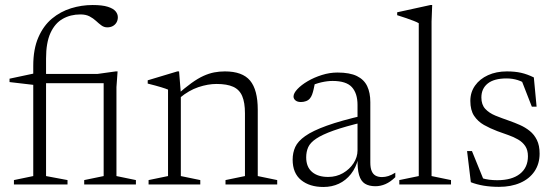

<svg xmlns="http://www.w3.org/2000/svg" viewBox="-20 -735 2216 765"><path d="M406.5 -403.5H134L112 -397L18 -408V-421.5L119 -443L133.5 -440.5H369L441 -450.5H448.5L444 -388V-33.5L521.5 -17.5V0H315.5V-17.5L393 -33.5V-419.5ZM163.5 -33.5 249 -17.5V0H35.5V-17.5L112.5 -33.5V-472.5Q112.5 -539.5 132.8 -586Q153 -632.5 187 -660.8Q221 -689 263 -702Q305 -715 349 -715Q387.5 -715 409.5 -708Q431.5 -701 440.5 -690Q449.5 -679 449.5 -666.5Q449.5 -654.5 444.2 -645.5Q439 -636.5 429.5 -631.2Q420 -626 407.5 -626Q394.5 -626 384 -633.8Q373.5 -641.5 362.5 -651.8Q351.5 -662 336.8 -669.8Q322 -677.5 300.5 -677.5Q261 -677.5 230 -660Q199 -642.5 181.2 -603.8Q163.5 -565 163.5 -502Z M700.5 -364V-33.5L778 -17.5V0H572V-17.5L649.5 -33.5V-378Q641.5 -381.5 622 -387.5Q602.5 -393.5 568.5 -402V-415L686.5 -450.5H693.5ZM878.5 -17.5 956 -33.5V-283.5Q956 -326.5 945 -352.2Q934 -378 909.2 -389.2Q884.5 -400.5 842.5 -400.5Q808.5 -400.5 770.5 -387.8Q732.5 -375 697 -345.5L683 -355.5Q716.5 -385 742.5 -403.8Q768.5 -422.5 790.5 -432.5Q812.5 -442.5 833.2 -446.5Q854 -450.5 876 -450.5Q946 -450.5 976.5 -413.8Q1007 -377 1007 -298V-33.5L1084.5 -17.5V0H878.5Z M1429.5 -275.5 1430 -249Q1354.5 -231 1309 -214.8Q1263.5 -198.5 1239.8 -182.5Q1216 -166.5 1208 -148.5Q1200 -130.5 1200 -108Q1200 -70 1223.2 -50Q1246.5 -30 1287.5 -30Q1320 -30 1346.5 -45.2Q1373 -60.5 1388.8 -84.8Q1404.5 -109 1404.5 -136V-317Q1404.5 -363 1382 -387.8Q1359.5 -412.5 1305 -412.5Q1284.5 -412.5 1260.5 -407Q1236.5 -401.5 1207.5 -388.5L1235.5 -407.5Q1232.5 -393 1229.8 -380.2Q1227 -367.5 1223.5 -358.2Q1220 -349 1215 -343Q1209 -335.5 1199.2 -332Q1189.5 -328.5 1179 -328.5Q1165 -328.5 1157.2 -335Q1149.5 -341.5 1149.5 -350.5Q1149.5 -363.5 1165 -380Q1180.5 -396.5 1206 -411.5Q1231.5 -426.5 1262.5 -436.2Q1293.5 -446 1324.5 -446Q1373.5 -446 1402 -432Q1430.5 -418 1443 -391.8Q1455.5 -365.5 1455.5 -328V-87.5Q1455.5 -66.5 1460.8 -53.8Q1466 -41 1476.5 -35.2Q1487 -29.5 1502 -29.5Q1514.5 -29.5 1527.2 -33.5Q1540 -37.5 1555 -47V-29Q1535.5 -10 1515.8 -1.5Q1496 7 1476 7Q1450.5 7 1434.2 -3Q1418 -13 1410.8 -37.2Q1403.5 -61.5 1405 -103L1408 -105Q1398.5 -67 1378.2 -41.5Q1358 -16 1330.2 -3Q1302.5 10 1268.5 10Q1213.5 10 1179.8 -17.5Q1146 -45 1146 -99Q1146 -126.5 1156.5 -149.5Q1167 -172.5 1196.5 -193.2Q1226 -214 1282 -234.2Q1338 -254.5 1429.5 -275.5Z M1699.5 -33.5 1777 -17.5V0H1571V-17.5L1648.5 -33.5V-642.5Q1642 -646.5 1629.2 -651.5Q1616.5 -656.5 1599.2 -662.5Q1582 -668.5 1562.5 -674.5V-686L1695 -715H1702L1699.5 -649.5Z M1999.5 -450.5Q2031.5 -450.5 2056 -445Q2080.5 -439.5 2107 -426.5L2118 -310H2099L2053 -428L2090 -392Q2064.5 -409 2043.2 -415.8Q2022 -422.5 1998.5 -422.5Q1948.5 -422.5 1923.2 -402.2Q1898 -382 1898 -346.5Q1898 -318 1913.5 -301.2Q1929 -284.5 1954.2 -274.2Q1979.5 -264 2008.5 -254Q2030 -246.5 2051.5 -237Q2073 -227.5 2090.8 -213.2Q2108.5 -199 2119.2 -177.2Q2130 -155.5 2130 -123Q2130 -82.5 2109.8 -52.5Q2089.5 -22.5 2053 -6.5Q2016.5 9.5 1968 9.5Q1935.5 9.5 1907.2 4.8Q1879 0 1856 -9L1841 -133H1860.5L1911.5 -7.5L1869 -37.5Q1883.5 -30.5 1898.5 -25.8Q1913.5 -21 1929 -19Q1944.5 -17 1961 -17Q2019.5 -17 2051.5 -42.2Q2083.5 -67.5 2083.5 -112.5Q2083.5 -137 2072.8 -153Q2062 -169 2044.2 -179.2Q2026.5 -189.5 2004.8 -197Q1983 -204.5 1961.5 -212.5Q1932.5 -223.5 1908.2 -237.2Q1884 -251 1869 -273.5Q1854 -296 1854 -333Q1854 -367.5 1872.8 -394Q1891.5 -420.5 1924.5 -435.5Q1957.5 -450.5 1999.5 -450.5Z"/></svg>

Font: Newsreader 16pt 16pt Light
Style: Regular
Weight: 300
Version: Version 1.003